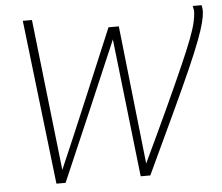

<svg xmlns="http://www.w3.org/2000/svg" viewBox="-51 -757 941 815"><g transform="rotate(-5 420.0 -349.5)"><path d="M557 1H516L449 -588Q387 -442 323.5 -294.5Q260 -147 196 1H157L75 -700H114L187 -55Q249 -198 311.5 -347Q374 -496 435 -641H479L544 -51Q610 -190 655 -288Q700 -386 729 -452Q758 -518 774 -560Q790 -602 796 -628Q802 -654 803 -674Q803 -682 801.5 -687.5Q800 -693 799 -700H837Q840 -686 840 -673Q839 -654 832 -626Q825 -598 807.5 -551.5Q790 -505 758 -432.5Q726 -360 676.5 -254Q627 -148 557 1Z"/></g></svg>

Font: Georama ExtraLight
Style: Italic
Weight: 200
Italic angle: -9°
Designer: Jean-Baptiste Levee
Foundry: Production Type
Version: Version 1.000